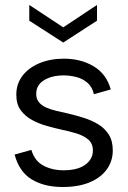

<svg xmlns="http://www.w3.org/2000/svg" viewBox="-20 -742 511 769"><path d="M231 7Q157.3 7 107.1 -23.4Q57 -53.8 38.5 -122.8L105.6 -141.7Q118.8 -97.1 154 -78.6Q189.1 -60 234.3 -60Q291.1 -60 321.6 -82.3Q352 -104.6 352 -138.9Q352 -167.5 333.5 -183.2Q314.9 -198.8 285.8 -207.7Q256.6 -216.6 224.8 -223.1Q199.3 -228.8 168.6 -237.3Q137.8 -245.8 109.6 -260.8Q81.3 -275.8 63.3 -300.1Q45.3 -324.3 45.3 -362.6Q45.3 -406.3 70.2 -438.7Q95 -471 138.3 -489Q181.5 -507 236 -507Q303.7 -507 354.9 -476.6Q406 -446.3 423.7 -383.8L356.2 -364.6Q349.2 -394.4 329.9 -410.8Q310.6 -427.2 285.3 -433.6Q260 -440 235.5 -440Q187.6 -440 156.3 -420.7Q125 -401.4 125 -365.8Q125 -346 135.7 -332.8Q146.3 -319.7 164.7 -311.5Q183.1 -303.4 205.5 -298Q228 -292.6 251.5 -287.6Q283 -280.2 315 -270.2Q347 -260.2 373.2 -244.3Q399.5 -228.4 415.6 -203.2Q431.7 -177.9 431.7 -139.4Q431.7 -96.7 407.5 -63.3Q383.2 -30 338.5 -11.5Q293.8 7 231 7ZM233.3 -571.6 97.3 -659.1V-722.2L233.3 -632.4L368.5 -722.2V-659.1Z"/></svg>

Font: Envelope Sans Variable
Style: Regular
Weight: 500
Designer: Andreas Rasmussen / Norman Anderson
Foundry: mail.de GmbH
Version: Version 1.150